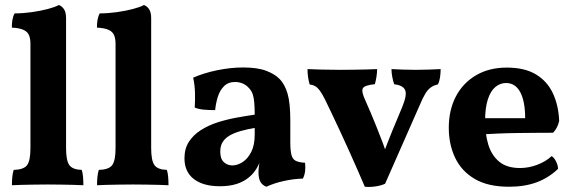

<svg xmlns="http://www.w3.org/2000/svg" viewBox="-20 -737 2289 767"><path d="M27.6 3Q27.6 -14.8 29.2 -30.5Q30.7 -46.2 34.7 -58.3Q74.7 -59.3 88.2 -77.3Q101.6 -95.3 101.6 -145.3V-561.4Q101.6 -582.8 95.8 -596.5Q90 -610.2 74 -617.6Q58 -625.1 27.2 -626.7Q27.2 -641.9 29.4 -656.6Q31.7 -671.3 38.3 -683.5Q71.5 -683.5 107.1 -688.5Q142.7 -693.5 171.9 -701.3Q201 -709 215.1 -717Q228.3 -711.9 236.1 -699.5Q243.9 -687.1 243.9 -664.5V-145.3Q243.9 -95.3 257.1 -77.3Q270.3 -59.3 306.5 -58.3Q310.6 -46.2 311.8 -29.8Q313.1 -13.4 313.1 3Q298.7 2 275.5 1.5Q252.3 1 225.3 0.5Q198.2 0 170.8 0Q144 0 116.2 0.5Q88.4 1 65.2 1.5Q42 2 27.6 3Z M367.6 3Q367.6 -14.8 369.2 -30.5Q370.7 -46.2 374.7 -58.3Q414.7 -59.3 428.2 -77.3Q441.6 -95.3 441.6 -145.3V-561.4Q441.6 -582.8 435.8 -596.5Q430 -610.2 414 -617.6Q398 -625.1 367.2 -626.7Q367.2 -641.9 369.4 -656.6Q371.7 -671.3 378.3 -683.5Q411.5 -683.5 447.1 -688.5Q482.7 -693.5 511.9 -701.3Q541 -709 555.1 -717Q568.3 -711.9 576.1 -699.5Q583.9 -687.1 583.9 -664.5V-145.3Q583.9 -95.3 597.1 -77.3Q610.3 -59.3 646.5 -58.3Q650.6 -46.2 651.8 -29.8Q653.1 -13.4 653.1 3Q638.7 2 615.5 1.5Q592.3 1 565.3 0.5Q538.2 0 510.8 0Q484 0 456.2 0.5Q428.4 1 405.2 1.5Q382 2 367.6 3Z M1043.9 9Q1027.1 2.4 1019.9 -11.4Q1012.6 -25.1 1012.6 -49Q1012.6 -61.1 1014.9 -77.8Q1017.2 -94.4 1022.3 -109.1L1025.3 -112.3Q1018.1 -85.8 1005.3 -64.5Q992.4 -43.1 974.4 -28.6Q954.3 -11.5 925.4 -2.2Q896.5 7 858.5 7Q791.3 7 754.1 -22Q716.9 -51 716.9 -104.7Q716.9 -143.2 734.7 -170.7Q752.4 -198.2 782.4 -217.2Q812.4 -236.3 849 -248.1Q885.6 -259.8 924.1 -266.9Q962.6 -273.9 997.5 -279Q997.5 -308.5 995.7 -327.8Q994 -347.2 989.5 -360.7Q985 -374.2 975.4 -384.2Q964 -397.6 949.3 -403.5Q934.5 -409.5 919.2 -409.5Q891.4 -409.5 874.8 -392.6Q858.1 -375.8 850.1 -350.1Q842.1 -324.4 839.5 -297.1Q816 -297.1 795.1 -298.9Q774.1 -300.6 757.8 -307.3Q759.8 -334.3 759 -365.3Q758.3 -396.3 751.7 -426.7Q794.3 -445.6 848.4 -456.6Q902.5 -467.5 951 -467.5Q1008.3 -467.5 1042.9 -454.4Q1077.5 -441.3 1095.6 -422.7Q1117.4 -401.4 1128.6 -363.5Q1139.7 -325.6 1139.7 -256V-169Q1139.7 -136.8 1144 -119.3Q1148.2 -101.7 1160.7 -95Q1173.1 -88.3 1198.6 -86.8Q1200.7 -70.5 1198.9 -54.1Q1197.1 -37.7 1190 -23.6Q1154 -22.6 1115.4 -14.3Q1076.8 -6.1 1043.9 9ZM907.9 -76.2Q928.3 -76.2 949 -89.4Q969.6 -102.6 983.6 -129.9Q997.5 -157.3 997.5 -198.9V-226Q967.8 -220.9 942.4 -213.8Q917 -206.7 898.5 -196.3Q880 -185.8 869.9 -170.2Q859.9 -154.6 859.9 -131.5Q859.9 -102.4 874.2 -89.3Q888.6 -76.2 907.9 -76.2Z M1437.4 9Q1425.8 -18.8 1409.3 -56Q1392.8 -93.2 1374.4 -134.5Q1356 -175.7 1337.5 -215.2Q1319.1 -254.7 1303.6 -287.1Q1288.1 -319.5 1278.5 -339.3Q1266.5 -363.2 1257.5 -375.2Q1248.5 -387.2 1239.5 -392.4Q1230.5 -397.7 1217 -399.7Q1213 -413.2 1210.7 -428.8Q1208.4 -444.4 1208.4 -461Q1230.4 -460 1265.6 -459Q1300.7 -458 1340 -458Q1366.2 -458 1394 -458.5Q1421.7 -459 1446.1 -459.5Q1470.5 -460 1486.5 -461Q1486.5 -445.8 1483.7 -429.1Q1481 -412.3 1477.4 -400.7Q1436.3 -396.7 1429.4 -384.2Q1422.5 -371.6 1440.4 -333.8Q1449.5 -313.5 1460.7 -287.2Q1471.9 -260.9 1484.2 -230Q1496.6 -199.1 1508.7 -167.2Q1520.7 -135.2 1531.2 -104.3H1504.5Q1527.4 -166.1 1547.1 -214.2Q1566.8 -262.3 1586.8 -309.4Q1607.1 -358.7 1598.2 -377.7Q1589.2 -396.7 1554.9 -400.2Q1550.4 -412.3 1547.2 -429Q1543.9 -445.8 1543.9 -461Q1563.9 -460 1588.9 -459Q1613.9 -458 1641.1 -458Q1668.2 -458 1694.2 -459Q1720.2 -460 1740.3 -461Q1740.3 -444.9 1737.8 -427.8Q1735.3 -410.8 1729.2 -399.7Q1712.7 -396.2 1700.7 -387.5Q1688.7 -378.9 1678.5 -361.9Q1668.3 -344.8 1655.5 -314.2L1518.4 -3.1Q1504.2 4 1481.3 7.5Q1458.3 11.1 1437.4 9Z M2013.5 9Q1929.4 9 1876.4 -22.2Q1823.4 -53.4 1798.1 -106.9Q1772.8 -160.3 1772.8 -226.4Q1772.8 -297.2 1800.9 -351.2Q1829 -405.2 1881.3 -436.1Q1933.5 -467 2004.3 -467Q2076.1 -467 2121.4 -439.5Q2166.6 -412 2189 -363.7Q2211.3 -315.4 2213.8 -253.7Q2207.2 -224.9 2189.4 -206.7Q2164 -206.7 2127.9 -206.4Q2091.8 -206.2 2050.4 -205.7Q2009 -205.2 1966.6 -203.4Q1924.2 -201.6 1885.8 -199.1V-264.7H2077.9Q2077.9 -331.8 2058.4 -368.6Q2038.8 -405.4 2001.6 -405.4Q1978.1 -405.4 1959 -389.6Q1939.9 -373.8 1928.9 -340.2Q1917.8 -306.6 1917.8 -252.6Q1917.8 -201.5 1930.8 -158.9Q1943.8 -116.4 1974.3 -91.1Q2004.7 -65.8 2057.5 -65.8Q2092.1 -65.8 2126.2 -78.7Q2160.3 -91.6 2183.7 -113.4Q2193.3 -107.8 2201 -92.8Q2208.8 -77.8 2209.3 -62.5Q2171.6 -26.4 2123.7 -8.7Q2075.8 9 2013.5 9Z"/></svg>

Font: Vollkorn
Style: Regular
Weight: 400
Designer: Friedrich Althausen
Foundry: Friedrich Althausen
Version: Version 5.001